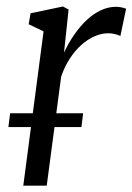

<svg xmlns="http://www.w3.org/2000/svg" viewBox="-20 -586 418 606"><path d="M53.5 0 117.5 -487 70.5 -509.5 76.5 -544 178.5 -565.5 196.5 -556 187 -466.5 182 -420Q196.5 -451 214.8 -477.2Q233 -503.5 254.2 -523.2Q275.5 -543 298.8 -553.8Q322 -564.5 345.5 -564.5Q354 -564.5 362 -563Q370 -561.5 378 -558.5L360 -472.5Q351 -476.5 341.5 -478.8Q332 -481 321.5 -481Q300 -481 278 -471.2Q256 -461.5 236 -443.5Q216 -425.5 199.8 -400.2Q183.5 -375 173 -344L127.5 0ZM242.5 -228.5 237 -185H6.5L12 -228.5Z"/></svg>

Font: Merriweather 24pt SemiCondensed Light
Style: Italic
Weight: 300
Width: 4
Italic angle: -7.8°
Designer: Eben Sorkin
Foundry: Eben Sorkin
Version: Version 2.101